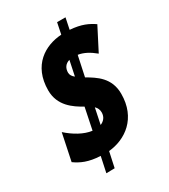

<svg xmlns="http://www.w3.org/2000/svg" viewBox="-199 -855 891 1010"><g transform="rotate(-30 246.5 -350.0)"><path d="M162 -35 142 59 193 58 213 -35C317 -45 419 -116 419 -264C419 -362 351 -402 297 -434L323 -556C356 -551 388 -534 422 -506L493 -644C459 -667 422 -686 352 -691L366 -759H315L301 -691C201 -685 95 -624 95 -471C95 -378 164 -332 218 -302L191 -171C142 -177 89 -208 47 -246L13 -83C48 -58 90 -38 162 -35ZM272 -555 253 -464C240 -474 232 -486 232 -500C232 -526 244 -547 272 -555ZM243 -176 263 -272C274 -261 281 -248 281 -231C281 -203 265 -185 243 -176Z"/></g></svg>

Font: Noto Sans ExtraCondensed Black
Style: Italic
Weight: 900
Width: 2
Italic angle: -12°
Designer: Monotype Design Team
Foundry: Monotype Imaging Inc.
Version: Version 2.013